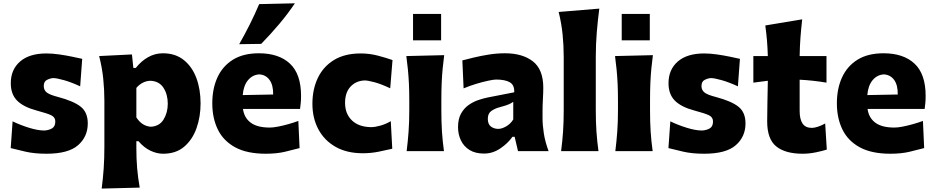

<svg xmlns="http://www.w3.org/2000/svg" viewBox="-20 -902 5578 1146"><path d="M257.3 15.6Q185.1 15.6 132.1 3.2Q79.1 -9.3 43.9 -18.1L55.2 -177.7Q101.6 -155.3 153.8 -139.2Q206.1 -123 244.6 -123Q271 -124.5 290.5 -135.7Q310.1 -147 310.1 -177.2Q310.1 -202.1 285.9 -213.9Q261.7 -225.6 199.2 -242.2Q120.1 -263.2 82.3 -301.3Q44.4 -339.4 44.4 -405.3Q44.4 -486.8 99.9 -534.9Q155.3 -583 257.3 -583Q293 -583 333.5 -577.1Q374 -571.3 410.6 -563.7Q447.3 -556.2 470.7 -550.8L458.5 -386.7Q405.8 -411.1 361.8 -423.6Q317.9 -436 296.9 -436Q278.8 -434.6 260 -425Q241.2 -415.5 241.2 -388.2Q241.2 -364.3 259 -350.1Q276.9 -335.9 326.7 -323.2Q421.4 -297.9 462.6 -264.4Q503.9 -231 503.9 -165.5Q503.9 -85.9 445.8 -35.2Q387.7 15.6 257.3 15.6Z M586.9 223.6Q594.7 163.6 598.9 103.8Q603 43.9 603 -26.9V-300.8Q603 -366.2 596.2 -432.4Q589.4 -498.5 571.8 -567.4L767.6 -577.1L775.9 -496.6H790.5Q822.3 -537.1 863.5 -560.5Q904.8 -584 952.1 -584Q1026.4 -584 1076.4 -544.2Q1126.5 -504.4 1151.9 -436.8Q1177.2 -369.1 1177.2 -284.7Q1177.2 -205.6 1153.1 -137.2Q1128.9 -68.8 1079.6 -26.6Q1030.3 15.6 953.6 15.6Q916.5 15.6 878.2 -2.4Q839.8 -20.5 806.6 -59.1H793.9V-16.1Q793.9 46.4 798.6 102.1Q803.2 157.7 814 217.8ZM879.4 -145.5Q931.6 -147.9 956.5 -189Q981.4 -230 981.4 -282.7Q981.4 -338.4 955.8 -377.9Q930.2 -417.5 878.4 -419.9Q829.6 -418.5 793.9 -377.4V-201.2Q826.7 -149.9 879.4 -145.5Z M1566.4 15.6Q1454.1 15.6 1383.5 -22.9Q1313 -61.5 1280 -129.4Q1247.1 -197.3 1247.1 -285.2Q1247.1 -372.6 1277.8 -439.9Q1308.6 -507.3 1370.4 -545.7Q1432.1 -584 1525.4 -584Q1644.5 -584 1710.7 -522Q1776.9 -460 1776.9 -330.1Q1776.9 -306.2 1775.1 -288.1Q1773.4 -270 1771 -252H1430.2Q1437.5 -198.7 1476.6 -169.7Q1515.6 -140.6 1590.8 -140.6Q1610.4 -140.6 1639.4 -146.2Q1668.5 -151.9 1700.7 -160.9Q1732.9 -169.9 1760.7 -180.2L1768.1 -18.1Q1732.4 -8.8 1682.6 3.4Q1632.8 15.6 1566.4 15.6ZM1610.4 -337.9Q1611.3 -394.5 1588.6 -425.3Q1565.9 -456.1 1527.3 -458Q1487.3 -455.6 1460.4 -423.6Q1433.6 -391.6 1428.7 -334.5ZM1407.7 -638.2Q1441.9 -698.2 1471.7 -757.8Q1501.5 -817.4 1526.9 -877.4L1740.2 -882.3Q1698.2 -819.8 1647 -759Q1595.7 -698.2 1539.1 -640.1Z M2146 12.7Q2050.3 12.7 1983.2 -25.4Q1916 -63.5 1880.4 -130.1Q1844.7 -196.8 1844.7 -282.7Q1844.7 -369.1 1877.2 -437Q1909.7 -504.9 1973.6 -543.9Q2037.6 -583 2133.3 -583Q2186.5 -583 2236.8 -569.6Q2287.1 -556.2 2322.8 -543.5L2309.1 -375Q2255.4 -400.4 2215.6 -411.1Q2175.8 -421.9 2155.8 -421.9Q2104 -419.4 2071.8 -384.5Q2039.6 -349.6 2039.6 -288.1Q2039.6 -222.7 2080.6 -183.3Q2121.6 -144 2195.3 -143.1Q2218.3 -143.1 2250.2 -152.1Q2282.2 -161.1 2312.5 -178.7L2321.3 -14.2Q2288.1 -6.3 2241.2 3.2Q2194.3 12.7 2146 12.7Z M2445.3 -818.7H2612.9V-661.4H2445.3ZM2407.2 0Q2414.6 -60.1 2418.7 -116.9Q2422.9 -173.8 2422.9 -244.6V-300.8Q2422.9 -358.9 2420.7 -403.8Q2418.5 -448.7 2414.6 -488Q2410.6 -527.3 2405.3 -567.4L2631.3 -572.8Q2626 -532.2 2622.1 -492.2Q2618.2 -452.1 2616.2 -406Q2614.3 -359.9 2614.3 -300.8V-244.6Q2614.3 -173.8 2617.9 -116.9Q2621.6 -60.1 2629.9 0Z M2869.1 14.6Q2816.9 14.6 2782.5 -6.8Q2748 -28.3 2731 -64.2Q2713.9 -100.1 2713.9 -143.1Q2713.9 -191.9 2731.7 -223.9Q2749.5 -255.9 2777.3 -275.4Q2805.2 -294.9 2835.2 -304.9Q2865.2 -314.9 2889.2 -319.8L3049.3 -351.1Q3051.3 -394.5 3022.9 -410.9Q2994.6 -427.2 2940.9 -427.2Q2927.2 -427.2 2894.8 -420.4Q2862.3 -413.6 2822.5 -401.6Q2782.7 -389.6 2747.1 -374.5L2739.7 -541.5Q2767.6 -548.8 2808.8 -558.8Q2850.1 -568.8 2898.2 -576.4Q2946.3 -584 2994.1 -584Q3099.1 -584 3160.9 -535.6Q3222.7 -487.3 3222.7 -378.4Q3222.7 -350.6 3220.5 -310.8Q3218.3 -271 3218.3 -240.2V-198.7Q3218.3 -154.8 3226.1 -105Q3233.9 -55.2 3254.4 0H3071.8L3051.8 -85.4H3038.6Q3011.7 -46.9 2966.3 -16.1Q2920.9 14.6 2869.1 14.6ZM2954.1 -132.8Q2975.1 -132.8 3001 -147.5Q3026.9 -162.1 3043.5 -189V-294.4Q3034.2 -287.1 3018.1 -279.8Q3002 -272.5 2961.4 -261.7Q2934.6 -254.9 2913.1 -240Q2891.6 -225.1 2891.6 -192.9Q2891.6 -160.6 2910.2 -146.7Q2928.7 -132.8 2954.1 -132.8Z M3329.1 0Q3336.9 -60.1 3340.8 -116.9Q3344.7 -173.8 3344.7 -244.6V-560.5Q3344.7 -629.4 3338.1 -695.8Q3331.5 -762.2 3314.5 -830.6L3557.1 -850.6Q3548.3 -783.7 3542.2 -711.4Q3536.1 -639.2 3536.1 -560.5V-244.6Q3536.1 -173.8 3540 -116.9Q3543.9 -60.1 3552.2 0Z M3690.9 -818.7H3858.5V-661.4H3690.9ZM3652.8 0Q3660.2 -60.1 3664.3 -116.9Q3668.5 -173.8 3668.5 -244.6V-300.8Q3668.5 -358.9 3666.3 -403.8Q3664.1 -448.7 3660.2 -488Q3656.2 -527.3 3650.9 -567.4L3877 -572.8Q3871.6 -532.2 3867.7 -492.2Q3863.8 -452.1 3861.8 -406Q3859.9 -359.9 3859.9 -300.8V-244.6Q3859.9 -173.8 3863.5 -116.9Q3867.2 -60.1 3875.5 0Z M4183.1 15.6Q4110.8 15.6 4057.9 3.2Q4004.9 -9.3 3969.7 -18.1L3981 -177.7Q4027.3 -155.3 4079.6 -139.2Q4131.8 -123 4170.4 -123Q4196.8 -124.5 4216.3 -135.7Q4235.8 -147 4235.8 -177.2Q4235.8 -202.1 4211.7 -213.9Q4187.5 -225.6 4125 -242.2Q4045.9 -263.2 4008.1 -301.3Q3970.2 -339.4 3970.2 -405.3Q3970.2 -486.8 4025.6 -534.9Q4081.1 -583 4183.1 -583Q4218.8 -583 4259.3 -577.1Q4299.8 -571.3 4336.4 -563.7Q4373 -556.2 4396.5 -550.8L4384.3 -386.7Q4331.5 -411.1 4287.6 -423.6Q4243.7 -436 4222.7 -436Q4204.6 -434.6 4185.8 -425Q4167 -415.5 4167 -388.2Q4167 -364.3 4184.8 -350.1Q4202.6 -335.9 4252.4 -323.2Q4347.2 -297.9 4388.4 -264.4Q4429.7 -231 4429.7 -165.5Q4429.7 -85.9 4371.6 -35.2Q4313.5 15.6 4183.1 15.6Z M4770.5 15.6Q4667.5 15.6 4613.3 -28.1Q4559.1 -71.8 4559.1 -177.2Q4559.1 -231 4560.5 -289.6Q4562 -348.1 4563 -419.9L4476.6 -408.7V-567.4H4563Q4561.5 -616.7 4557.9 -660.4Q4554.2 -704.1 4547.9 -750L4768.1 -786.6Q4761.7 -729.5 4757.8 -678.7Q4753.9 -627.9 4752.9 -567.4H4913.1V-408.7Q4873 -415.5 4832.5 -419.9Q4792 -424.3 4752.9 -426.3V-239.7Q4752.9 -190.4 4770.3 -164.6Q4787.6 -138.7 4825.7 -138.7Q4841.3 -138.7 4863 -146Q4884.8 -153.3 4905.3 -165L4915 -9.3Q4892.1 -1.5 4850.8 7.1Q4809.6 15.6 4770.5 15.6Z M5294.4 15.6Q5182.1 15.6 5111.6 -22.9Q5041 -61.5 5008.1 -129.4Q4975.1 -197.3 4975.1 -285.2Q4975.1 -372.6 5005.9 -439.9Q5036.6 -507.3 5098.4 -545.7Q5160.2 -584 5253.4 -584Q5372.6 -584 5438.7 -522Q5504.9 -460 5504.9 -330.1Q5504.9 -306.2 5503.2 -288.1Q5501.5 -270 5499 -252H5158.2Q5165.5 -198.7 5204.6 -169.7Q5243.7 -140.6 5318.8 -140.6Q5338.4 -140.6 5367.4 -146.2Q5396.5 -151.9 5428.7 -160.9Q5460.9 -169.9 5488.8 -180.2L5496.1 -18.1Q5460.4 -8.8 5410.6 3.4Q5360.8 15.6 5294.4 15.6ZM5338.4 -337.9Q5339.4 -394.5 5316.7 -425.3Q5293.9 -456.1 5255.4 -458Q5215.3 -455.6 5188.5 -423.6Q5161.6 -391.6 5156.7 -334.5Z"/></svg>

Font: Pinar-DS3-FD ExtraBold
Style: Regular
Weight: 800
Designer: Amin Abedi
Version: Version 3.000